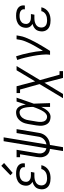

<svg xmlns="http://www.w3.org/2000/svg" viewBox="991 -1804 1017 3040"><g transform="rotate(-90 1500.0 -283.5)"><path d="M200 8Q175 8 151 4.5Q127 1 105 -7.5Q83 -16 65.5 -31Q48 -46 37.5 -66.5Q27 -87 24 -111.5Q21 -136 26 -160Q29 -181 38 -201.5Q47 -222 64 -237Q81 -252 101 -262.5Q121 -273 142 -279Q125 -287 111.5 -300.5Q98 -314 90 -331.5Q82 -349 80.5 -369Q79 -389 83 -409Q86 -429 94.5 -448.5Q103 -468 118 -484Q133 -500 151.5 -510.5Q170 -521 190 -527.5Q210 -534 230.5 -536Q251 -538 270 -538Q292 -538 312.5 -536Q333 -534 352.5 -527.5Q372 -521 388.5 -510.5Q405 -500 416.5 -484Q428 -468 432.5 -448Q437 -428 434 -407Q434 -405 433.5 -403Q433 -401 432 -399H372Q372 -401 372.5 -402Q373 -403 373 -404Q375 -417 372 -429.5Q369 -442 361.5 -451.5Q354 -461 343.5 -467Q333 -473 321 -476.5Q309 -480 296 -481.5Q283 -483 270 -483Q257 -483 243.5 -481.5Q230 -480 216.5 -476.5Q203 -473 190.5 -466Q178 -459 167.5 -449Q157 -439 151 -426Q145 -413 143 -400Q140 -386 141.5 -372Q143 -358 149.5 -346Q156 -334 166 -325.5Q176 -317 189 -312Q202 -307 216 -305Q230 -303 244 -303H298L288 -248H235Q219 -248 203.5 -246.5Q188 -245 172.5 -241Q157 -237 142 -229.5Q127 -222 114.5 -210.5Q102 -199 95 -184Q88 -169 86 -153Q82 -130 89 -107.5Q96 -85 113 -71Q130 -57 153 -52Q176 -47 200 -47Q222 -47 244.5 -51Q267 -55 288 -66Q309 -77 324.5 -96Q340 -115 344 -138H405Q399 -104 379 -74.5Q359 -45 329 -25.5Q299 -6 265.5 1Q232 8 200 8ZM283 -592 246 -628 395 -772 440 -728Z M629 205 663 -2Q639 -4 617 -12.5Q595 -21 578 -36Q561 -51 550 -72Q539 -93 534 -116Q529 -139 530 -163.5Q531 -188 535 -213L578 -475H531V-530H649L595 -204Q590 -179 591 -155Q592 -131 602 -110Q612 -89 631 -75.5Q650 -62 673 -58L785 -735H846L734 -57Q757 -61 779 -72Q801 -83 818 -101Q835 -119 844.5 -141Q854 -163 857 -186L914 -530H976L917 -177Q914 -155 906 -133Q898 -111 885 -91Q872 -71 853.5 -54.5Q835 -38 814 -26.5Q793 -15 770.5 -9Q748 -3 725 -1L690 205Z M1173 8Q1147 8 1121.5 1Q1096 -6 1077 -23Q1058 -40 1047.5 -63Q1037 -86 1032.5 -111.5Q1028 -137 1029.5 -164Q1031 -191 1035 -218L1057 -348Q1061 -371 1067.5 -394Q1074 -417 1085.5 -439Q1097 -461 1114 -480.5Q1131 -500 1152 -513.5Q1173 -527 1197 -532.5Q1221 -538 1245 -538Q1263 -538 1280.5 -531.5Q1298 -525 1311 -513Q1324 -501 1333 -486Q1342 -471 1348 -454Q1354 -437 1358.5 -419.5Q1363 -402 1366 -384Q1378 -420 1389.5 -456.5Q1401 -493 1413 -530H1474Q1450 -462 1427 -394Q1404 -326 1379 -258Q1382 -194 1384 -129.5Q1386 -65 1388 0H1327Q1327 -34 1327.5 -68.5Q1328 -103 1328 -138Q1316 -113 1301.5 -88.5Q1287 -64 1268.5 -42.5Q1250 -21 1225 -6.5Q1200 8 1173 8ZM1173 -47Q1196 -47 1216 -62.5Q1236 -78 1250 -97.5Q1264 -117 1274.5 -138Q1285 -159 1294.5 -181Q1304 -203 1312.5 -225Q1321 -247 1328 -269Q1328 -285 1327 -301Q1326 -317 1325 -332.5Q1324 -348 1322 -364Q1320 -380 1316.5 -395.5Q1313 -411 1308.5 -425.5Q1304 -440 1295.5 -453Q1287 -466 1274 -474.5Q1261 -483 1245 -483Q1228 -483 1211 -477.5Q1194 -472 1179.5 -461Q1165 -450 1154 -435.5Q1143 -421 1135.5 -405Q1128 -389 1123.5 -372Q1119 -355 1117 -339L1095 -209Q1092 -191 1090.5 -172.5Q1089 -154 1090.5 -137Q1092 -120 1097 -103.5Q1102 -87 1112.5 -74Q1123 -61 1139 -54Q1155 -47 1173 -47Z M1466 205 1689 -166 1603 -475H1547V-530H1655L1732 -236L1908 -530H1975L1752 -159L1838 150H1894V205H1787L1710 -89L1533 205Z M2153 0Q2159 -34 2158 -68Q2157 -102 2154 -135Q2151 -168 2146 -201Q2141 -234 2135 -266.5Q2129 -299 2122 -331Q2115 -363 2107.5 -395Q2100 -427 2091 -458Q2082 -489 2071 -520L2129 -538Q2146 -487 2159.5 -435Q2173 -383 2184 -329.5Q2195 -276 2203.5 -222Q2212 -168 2216 -113Q2234 -142 2251.5 -171.5Q2269 -201 2286 -230.5Q2303 -260 2318.5 -290Q2334 -320 2348 -351Q2362 -382 2373.5 -413.5Q2385 -445 2390 -477L2399 -530H2460L2451 -477Q2444 -435 2428 -393.5Q2412 -352 2393 -312Q2374 -272 2352.5 -232.5Q2331 -193 2308.5 -154Q2286 -115 2262.5 -76.5Q2239 -38 2214 0Z M2700 8Q2675 8 2651 4.5Q2627 1 2605 -7.5Q2583 -16 2565.5 -31Q2548 -46 2537.5 -66.5Q2527 -87 2524 -111.5Q2521 -136 2526 -160Q2529 -181 2538 -201.5Q2547 -222 2564 -237Q2581 -252 2601 -262.5Q2621 -273 2642 -279Q2625 -287 2611.5 -300.5Q2598 -314 2590 -331.5Q2582 -349 2580.5 -369Q2579 -389 2583 -409Q2586 -429 2594.5 -448.5Q2603 -468 2618 -484Q2633 -500 2651.5 -510.5Q2670 -521 2690 -527.5Q2710 -534 2730.5 -536Q2751 -538 2770 -538Q2792 -538 2812.5 -536Q2833 -534 2852.5 -527.5Q2872 -521 2888.5 -510.5Q2905 -500 2916.5 -484Q2928 -468 2932.5 -448Q2937 -428 2934 -407Q2934 -405 2933.5 -403Q2933 -401 2932 -399H2872Q2872 -401 2872.5 -402Q2873 -403 2873 -404Q2875 -417 2872 -429.5Q2869 -442 2861.5 -451.5Q2854 -461 2843.5 -467Q2833 -473 2821 -476.5Q2809 -480 2796 -481.5Q2783 -483 2770 -483Q2757 -483 2743.5 -481.5Q2730 -480 2716.5 -476.5Q2703 -473 2690.5 -466Q2678 -459 2667.5 -449Q2657 -439 2651 -426Q2645 -413 2643 -400Q2640 -386 2641.5 -372Q2643 -358 2649.5 -346Q2656 -334 2666 -325.5Q2676 -317 2689 -312Q2702 -307 2716 -305Q2730 -303 2744 -303H2798L2788 -248H2735Q2719 -248 2703.5 -246.5Q2688 -245 2672.5 -241Q2657 -237 2642 -229.5Q2627 -222 2614.5 -210.5Q2602 -199 2595 -184Q2588 -169 2586 -153Q2582 -130 2589 -107.5Q2596 -85 2613 -71Q2630 -57 2653 -52Q2676 -47 2700 -47Q2722 -47 2744.5 -51Q2767 -55 2788 -66Q2809 -77 2824.5 -96Q2840 -115 2844 -138H2905Q2899 -104 2879 -74.5Q2859 -45 2829 -25.5Q2799 -6 2765.5 1Q2732 8 2700 8Z"/></g></svg>

Font: Iosevka Slab Light Oblique
Style: Regular
Weight: 300
Italic angle: -9°
Monospace: yes
Designer: Belleve Invis
Foundry: Belleve Invis
Version: Version 11.1.1; ttfautohint (v1.8.3)